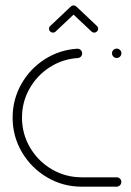

<svg xmlns="http://www.w3.org/2000/svg" viewBox="-20 -701 493 721"><path d="M27.4 -259.3Q27.4 -326.7 59.6 -384.4Q91.9 -442.2 147.4 -478Q203 -513.7 269.6 -518.1Q277.4 -518.5 283 -513.3Q288.5 -508.1 288.5 -500.4Q288.5 -493.3 283.9 -488.5Q279.3 -483.7 272.2 -483Q214.4 -479.3 166.5 -448.3Q118.5 -417.4 90.6 -367.6Q62.6 -317.8 62.6 -259.3Q62.6 -198.5 92.8 -147Q123 -95.6 174.4 -65.4Q225.9 -35.2 286.7 -35.2H417.8Q425.2 -35.2 430.4 -30.2Q435.6 -25.2 435.6 -17.8Q435.6 -10.4 430.4 -5.2Q425.2 0 417.8 0H286.7Q216.3 0 156.9 -35Q97.4 -70 62.4 -129.4Q27.4 -188.9 27.4 -259.3ZM400.7 -501.1Q400.7 -508.5 405.9 -513.5Q411.1 -518.5 418.1 -518.5Q425.6 -518.5 430.7 -513.3Q435.9 -508.1 435.9 -501.1Q435.9 -493.7 430.7 -488.5Q425.6 -483.3 418.1 -483.3Q410.7 -483.3 405.7 -488.5Q400.7 -493.7 400.7 -501.1ZM256.3 -680.7Q262.2 -680.7 266.7 -676.5Q271.1 -672.2 271.1 -666.3Q271.1 -659.6 266.3 -655.6L188.9 -582.6Q184.8 -578.5 178.9 -578.5Q173 -578.5 168.5 -582.8Q164.1 -587 164.1 -593Q164.1 -599.6 168.9 -603.7L246.3 -676.7Q250.4 -680.7 256.3 -680.7ZM267 -676.3 343.7 -603.7Q348.5 -599.6 348.5 -593Q348.5 -587 344.1 -582.8Q339.6 -578.5 333.7 -578.5Q327.8 -578.5 323.7 -582.6L247 -654.8Z"/></svg>

Font: 26F Galaxy Sans Light
Style: Regular
Weight: 300
Designer: C₂₉H₂₅N₃O₅
Version: Version 1.100